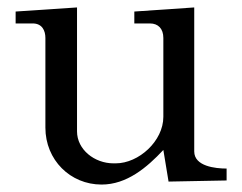

<svg xmlns="http://www.w3.org/2000/svg" viewBox="-20 -488 651 516"><path d="M22 -425H68C93 -425 102 -406 102 -386V-145C102 -58 169 8 253 8C321 8 375 -38 419 -85L433 0L589 -3V-35C559 -35 502 -41 502 -81V-468L341 -457V-425H383C405 -425 419 -411 419 -386V-174C419 -109 353 -49 291 -49H285C234 -49 187 -86 187 -135V-468L22 -457Z"/></svg>

Font: MusAnalysis
Style: Regular
Weight: 400
Version: Version 2.0